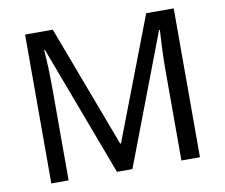

<svg xmlns="http://www.w3.org/2000/svg" viewBox="-78 -903 1064 907"><g transform="rotate(-10 453.5 -450.0)"><path d="M412 -93 177 -719H173Q176 -688 178 -635.5Q180 -583 180 -526V-93H97V-807H230L450 -222H454L678 -807H810V-93H721V-532Q721 -584 723.5 -635Q726 -686 728 -718H724L486 -93Z"/></g></svg>

Font: Noto Sans Telugu UI
Style: Regular
Weight: 400
Designer: Jelle Bosma - Monotype Design Team
Foundry: Monotype Imaging Inc.
Version: Version 2.005; ttfautohint (v1.8.4.7-5d5b)